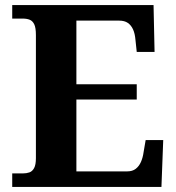

<svg xmlns="http://www.w3.org/2000/svg" viewBox="-20 -734 693 754"><path d="M28 0V-53H70Q84 -53 95.5 -57Q107 -61 114 -74Q121 -87 121 -113V-596Q121 -625 114.5 -638.5Q108 -652 96.5 -656.5Q85 -661 70 -661H28V-714H583L587 -530H517L512 -577Q510 -602 502.5 -618.5Q495 -635 482 -644Q469 -653 448 -653H280V-403H517V-343H280V-61H480Q500 -61 513 -71Q526 -81 533.5 -98Q541 -115 544 -137L552 -184H621L614 0Z"/></svg>

Font: Noto Serif Armenian
Style: Bold
Weight: 700
Version: Version 2.007